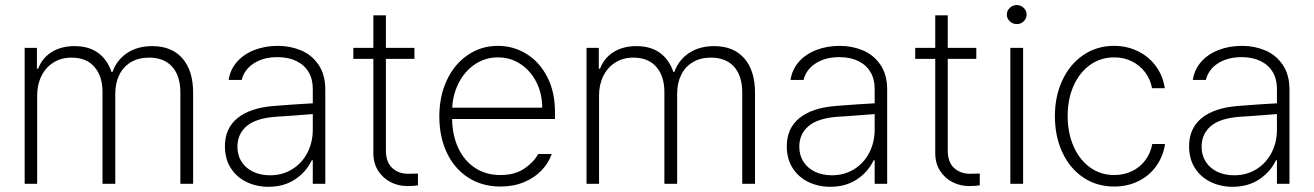

<svg xmlns="http://www.w3.org/2000/svg" viewBox="-20 -717 5127 749"><path d="M76.2 -530.3H124V-449.2H128.9Q144.5 -490.7 181.6 -513.9Q218.8 -537.1 270.5 -537.1Q326.2 -537.1 362.3 -511Q398.4 -484.9 415 -436.5H418.9Q435.5 -483.4 476.1 -510.3Q516.6 -537.1 574.2 -537.1Q649.9 -537.1 691.7 -489.3Q733.4 -441.4 733.4 -355.5V0H683.6V-355.5Q683.6 -420.9 651.9 -456.5Q620.1 -492.2 561.5 -492.2Q520 -492.2 490.2 -474.1Q460.4 -456.1 445.1 -424.3Q429.7 -392.6 429.7 -351.6V0H379.9V-358.4Q379.9 -419.4 348.6 -455.8Q317.4 -492.2 258.8 -492.2Q219.2 -492.2 189 -473.4Q158.7 -454.6 141.8 -420.9Q125 -387.2 125 -344.7V0H76.2Z M1048.8 -303.7Q1085 -306.6 1127.9 -309.6Q1170.9 -312.5 1200.2 -314V-371.1Q1200.2 -408.7 1183.6 -436.3Q1167 -463.9 1136 -479Q1105 -494.1 1062.5 -494.1Q1008.3 -494.1 970.7 -470.2Q933.1 -446.3 922.9 -405.3H872.1Q877.9 -445.3 904.1 -475.3Q930.2 -505.4 971.9 -521.7Q1013.7 -538.1 1064.5 -538.1Q1112.3 -538.1 1154.3 -520.5Q1196.3 -502.9 1222.7 -464.4Q1249 -425.8 1249 -367.2V0H1200.2V-91.8H1196.3Q1174.8 -46.4 1131.1 -17.3Q1087.4 11.7 1027.3 11.7Q980.5 11.7 941.7 -7.1Q902.8 -25.9 880.1 -61.5Q857.4 -97.2 857.4 -146.5Q857.4 -216.3 906.5 -256.3Q955.6 -296.4 1048.8 -303.7ZM1033.2 -33.2Q1081.5 -33.2 1119.6 -56.6Q1157.7 -80.1 1179 -120.8Q1200.2 -161.6 1200.2 -211.9V-272L1168 -269.5Q1088.4 -263.2 1058.6 -261.7Q979.5 -256.3 942.9 -225.6Q906.2 -194.8 906.2 -144.5Q906.2 -110.8 922.9 -85.4Q939.5 -60.1 968.3 -46.6Q997.1 -33.2 1033.2 -33.2Z M1596.7 -487.3H1485.4V-129.9Q1485.4 -84.5 1510 -61.8Q1534.7 -39.1 1572.3 -39.1L1610.4 -40V5.9Q1595.7 8.8 1568.4 8.8Q1533.7 8.8 1503.7 -6.6Q1473.6 -22 1455.1 -51Q1436.5 -80.1 1436.5 -120.1V-487.3H1358.4V-530.3H1436.5V-657.2H1485.4V-530.3H1596.7Z M1693.8 -262.7Q1693.8 -341.3 1723.1 -404.1Q1752.4 -466.8 1804.7 -502.4Q1856.9 -538.1 1922.4 -538.1Q1982.4 -538.1 2033.2 -507.1Q2084 -476.1 2114.5 -417.5Q2145 -358.9 2145 -280.3V-252.9H1743.7Q1744.6 -189 1767.8 -139.4Q1791 -89.8 1833.3 -62Q1875.5 -34.2 1932.1 -34.2Q1988.3 -34.2 2025.1 -59.1Q2062 -84 2079.6 -116.2H2132.3Q2120.6 -82 2093.3 -53Q2065.9 -23.9 2024.7 -6.6Q1983.4 10.7 1932.1 10.7Q1860.8 10.7 1806.6 -24.2Q1752.4 -59.1 1723.1 -121.3Q1693.8 -183.6 1693.8 -262.7ZM2095.2 -296.9Q2095.2 -351.6 2072.5 -396.5Q2049.8 -441.4 2010.3 -467.3Q1970.7 -493.2 1922.4 -493.2Q1874 -493.2 1834.5 -467.3Q1794.9 -441.4 1771 -396.5Q1747.1 -351.6 1744.1 -296.9Z M2268.1 -530.3H2315.9V-449.2H2320.8Q2336.4 -490.7 2373.5 -513.9Q2410.6 -537.1 2462.4 -537.1Q2518.1 -537.1 2554.2 -511Q2590.3 -484.9 2606.9 -436.5H2610.8Q2627.4 -483.4 2668 -510.3Q2708.5 -537.1 2766.1 -537.1Q2841.8 -537.1 2883.5 -489.3Q2925.3 -441.4 2925.3 -355.5V0H2875.5V-355.5Q2875.5 -420.9 2843.8 -456.5Q2812 -492.2 2753.4 -492.2Q2711.9 -492.2 2682.1 -474.1Q2652.3 -456.1 2637 -424.3Q2621.6 -392.6 2621.6 -351.6V0H2571.8V-358.4Q2571.8 -419.4 2540.5 -455.8Q2509.3 -492.2 2450.7 -492.2Q2411.1 -492.2 2380.9 -473.4Q2350.6 -454.6 2333.7 -420.9Q2316.9 -387.2 2316.9 -344.7V0H2268.1Z M3240.7 -303.7Q3276.9 -306.6 3319.8 -309.6Q3362.8 -312.5 3392.1 -314V-371.1Q3392.1 -408.7 3375.5 -436.3Q3358.9 -463.9 3327.9 -479Q3296.9 -494.1 3254.4 -494.1Q3200.2 -494.1 3162.6 -470.2Q3125 -446.3 3114.7 -405.3H3064Q3069.8 -445.3 3095.9 -475.3Q3122.1 -505.4 3163.8 -521.7Q3205.6 -538.1 3256.3 -538.1Q3304.2 -538.1 3346.2 -520.5Q3388.2 -502.9 3414.6 -464.4Q3440.9 -425.8 3440.9 -367.2V0H3392.1V-91.8H3388.2Q3366.7 -46.4 3323 -17.3Q3279.3 11.7 3219.2 11.7Q3172.4 11.7 3133.5 -7.1Q3094.7 -25.9 3072 -61.5Q3049.3 -97.2 3049.3 -146.5Q3049.3 -216.3 3098.4 -256.3Q3147.5 -296.4 3240.7 -303.7ZM3225.1 -33.2Q3273.4 -33.2 3311.5 -56.6Q3349.6 -80.1 3370.8 -120.8Q3392.1 -161.6 3392.1 -211.9V-272L3359.9 -269.5Q3280.3 -263.2 3250.5 -261.7Q3171.4 -256.3 3134.8 -225.6Q3098.1 -194.8 3098.1 -144.5Q3098.1 -110.8 3114.7 -85.4Q3131.3 -60.1 3160.2 -46.6Q3189 -33.2 3225.1 -33.2Z M3788.6 -487.3H3677.2V-129.9Q3677.2 -84.5 3701.9 -61.8Q3726.6 -39.1 3764.2 -39.1L3802.2 -40V5.9Q3787.6 8.8 3760.3 8.8Q3725.6 8.8 3695.6 -6.6Q3665.5 -22 3647 -51Q3628.4 -80.1 3628.4 -120.1V-487.3H3550.3V-530.3H3628.4V-657.2H3677.2V-530.3H3788.6Z M3921.4 -530.3H3971.2V0H3921.4ZM3907.7 -660.2Q3907.7 -675.3 3919.2 -686.3Q3930.7 -697.3 3946.8 -697.3Q3962.4 -697.3 3973.6 -686.3Q3984.9 -675.3 3984.9 -660.2Q3984.9 -645 3973.6 -634Q3962.4 -623 3946.8 -623Q3930.7 -623 3919.2 -634Q3907.7 -645 3907.7 -660.2Z M4095.2 -263.7Q4095.2 -341.8 4124.5 -404.3Q4153.8 -466.8 4206.3 -502.4Q4258.8 -538.1 4325.7 -538.1Q4376.5 -538.1 4418.9 -517.3Q4461.4 -496.6 4489 -459.2Q4516.6 -421.9 4523.9 -373H4474.1Q4467.8 -407.2 4447.5 -434.6Q4427.2 -461.9 4396 -477.5Q4364.7 -493.2 4326.7 -493.2Q4273.9 -493.2 4232.7 -463.9Q4191.4 -434.6 4168.2 -382.6Q4145 -330.6 4145 -264.6Q4145 -198.7 4168 -146.2Q4190.9 -93.8 4232.2 -64Q4273.4 -34.2 4326.7 -34.2Q4364.3 -34.2 4395.5 -49.1Q4426.8 -64 4447.5 -91.3Q4468.3 -118.7 4475.1 -155.3H4524.9Q4517.6 -106.9 4490.5 -69.1Q4463.4 -31.2 4420.9 -10.3Q4378.4 10.7 4326.7 10.7Q4258.3 10.7 4205.8 -24.7Q4153.3 -60.1 4124.3 -122.6Q4095.2 -185.1 4095.2 -263.7Z M4810.1 -303.7Q4846.2 -306.6 4889.2 -309.6Q4932.1 -312.5 4961.4 -314V-371.1Q4961.4 -408.7 4944.8 -436.3Q4928.2 -463.9 4897.2 -479Q4866.2 -494.1 4823.7 -494.1Q4769.5 -494.1 4731.9 -470.2Q4694.3 -446.3 4684.1 -405.3H4633.3Q4639.2 -445.3 4665.3 -475.3Q4691.4 -505.4 4733.2 -521.7Q4774.9 -538.1 4825.7 -538.1Q4873.5 -538.1 4915.5 -520.5Q4957.5 -502.9 4983.9 -464.4Q5010.3 -425.8 5010.3 -367.2V0H4961.4V-91.8H4957.5Q4936 -46.4 4892.3 -17.3Q4848.6 11.7 4788.6 11.7Q4741.7 11.7 4702.9 -7.1Q4664.1 -25.9 4641.4 -61.5Q4618.7 -97.2 4618.7 -146.5Q4618.7 -216.3 4667.7 -256.3Q4716.8 -296.4 4810.1 -303.7ZM4794.4 -33.2Q4842.8 -33.2 4880.9 -56.6Q4918.9 -80.1 4940.2 -120.8Q4961.4 -161.6 4961.4 -211.9V-272L4929.2 -269.5Q4849.6 -263.2 4819.8 -261.7Q4740.7 -256.3 4704.1 -225.6Q4667.5 -194.8 4667.5 -144.5Q4667.5 -110.8 4684.1 -85.4Q4700.7 -60.1 4729.5 -46.6Q4758.3 -33.2 4794.4 -33.2Z"/></svg>

Font: Pretendard GOV ExtraLight
Style: Regular
Weight: 200
Designer: Base glyphs from Inter by Rasmus Andersson; Hangeul glyphs from Noto Sans CJK(Source Han Sans) by Jang Soo-young and Kan
Foundry: Kil Hyung-jin
Version: Version 1.309